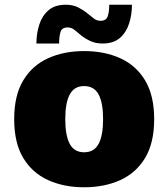

<svg xmlns="http://www.w3.org/2000/svg" viewBox="-20 -780 712 812"><path d="M40 -276Q40 -376 78 -439.5Q116 -503 183 -533.5Q250 -564 336 -564Q422 -564 489 -533.5Q556 -503 594 -439.5Q632 -376 632 -276Q632 -176 594 -112.5Q556 -49 489 -18.5Q422 12 336 12Q250 12 183 -18.5Q116 -49 78 -112.5Q40 -176 40 -276ZM256 -276Q256 -207 275 -171.5Q294 -136 336 -136Q378 -136 397 -171.5Q416 -207 416 -276Q416 -345 397 -380.5Q378 -416 336 -416Q294 -416 275 -380.5Q256 -345 256 -276ZM134 -596Q134 -638 146 -675.5Q158 -713 185 -736.5Q212 -760 258 -760Q288 -760 310 -749Q332 -738 349 -724Q363 -713 376 -702.5Q389 -692 405 -692Q429 -692 435.5 -711Q442 -730 442 -760H538Q538 -718 526 -680.5Q514 -643 487 -619.5Q460 -596 414 -596Q386 -596 364.5 -605.5Q343 -615 326 -628Q311 -640 297 -652Q283 -664 266 -664Q242 -664 236 -645Q230 -626 230 -596Z"/></svg>

Font: Kufam Black
Style: Regular
Weight: 900
Designer: Wael Morcos, Artur Schmal
Foundry: Original Type
Version: Version 1.301; ttfautohint (v1.8.3)